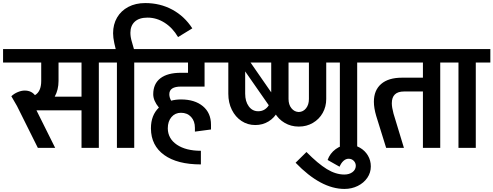

<svg xmlns="http://www.w3.org/2000/svg" viewBox="-60 -965 3220 1253"><path d="M680 -557H585V0H472V-245H178L300 0H187L51 -273L14 -337Q32 -354 56 -364Q80 -374 101 -374Q144 -374 168 -344Q209 -368 209 -437V-557H-40V-645H680ZM472 -334V-557H322V-437Q322 -379 297 -334Z M1195 -780 1102 -723Q1067 -783 1014.5 -816.5Q962 -850 903 -850Q848 -850 819.5 -823.5Q791 -797 791 -751Q791 -724 800 -694L814 -645H911V-557H816V0H703V-557H609V-645H695L686 -683Q678 -720 678 -748Q678 -806 704 -850.5Q730 -895 777.5 -920Q825 -945 888 -945Q985 -945 1064.5 -902Q1144 -859 1195 -780Z M1121 -400Q1045 -400 1045 -350Q1045 -329 1057 -308Q1087 -316 1121 -316Q1211 -316 1264 -272Q1317 -228 1317 -151V-120L1212 -106V-131Q1212 -175 1187 -202Q1162 -229 1121 -229Q1083 -229 1059 -201Q1035 -173 1035 -127Q1036 -60 1094.5 -20.5Q1153 19 1251 19V108Q1097 108 1011.5 46.5Q926 -15 925 -126V-127V-128Q925 -213 977 -263Q940 -308 940 -350Q940 -418 986.5 -454Q1033 -490 1121 -490H1167V-557H840V-645H1400V-557H1275V-400Z M1733 -329H1775Q1775 -279 1753 -237.5Q1731 -196 1692.5 -172.5Q1654 -149 1606 -149Q1556 -149 1516 -175.5Q1476 -202 1453 -248.5Q1430 -295 1430 -353V-557H1330V-645H1736V-557H1575ZM1694 -278 1540 -499V-354Q1540 -303 1563.5 -271Q1587 -239 1625 -239Q1648 -239 1665.5 -249.5Q1683 -260 1694 -278Z M2366 -557H2271V0H2158V-557H2069V-319Q2069 -269 2046 -228Q2023 -187 1982 -163Q1941 -139 1891 -139H1890H1889Q1839 -139 1798 -163Q1757 -187 1733.5 -228Q1710 -269 1710 -319V-557H1625V-645H2366ZM1956 -319V-557H1823V-319Q1823 -282 1842 -258.5Q1861 -235 1890 -234Q1919 -235 1937.5 -258.5Q1956 -282 1956 -319Z M2360 121Q2360 162 2337 195.5Q2314 229 2274.5 248.5Q2235 268 2188 268Q2034 268 1869 97L1940 27Q2015 103 2073 138.5Q2131 174 2187 174Q2219 174 2240 158.5Q2261 143 2262 118Q2262 98 2248.5 84.5Q2235 71 2215 71Q2197 71 2181.5 85Q2166 99 2156 123L2078 79Q2093 36 2131 8Q2169 -20 2217 -20Q2256 -20 2289 -1Q2322 18 2341 50Q2360 82 2360 121Z M2908 -557H2813V0H2700V-368H2577Q2497 -368 2497 -291Q2497 -265 2508 -224L2576 0H2460L2395 -209Q2380 -260 2380 -301Q2380 -376 2427.5 -417Q2475 -458 2563 -458H2700V-557H2296V-645H2908Z M2838 -645H3140V-557H3045V0H2932V-557H2838Z"/></svg>

Font: Akshar Medium
Style: Regular
Weight: 500
Designer: Tall Chai
Foundry: Tall Chai
Version: Version 1.000